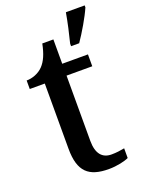

<svg xmlns="http://www.w3.org/2000/svg" viewBox="-145 -831 691 912"><g transform="rotate(-20 200.5 -375.0)"><path d="M274 -613V-600H315C344 -642 383 -708 401 -750V-760H306C298 -713 285 -656 274 -613ZM244 10C285 10 327 0 345 -9V-58C324 -54 304 -51 279 -51C233 -51 206 -81 206 -146V-476H336V-536H206V-659H150C140 -610 126 -577 104 -554C82 -531 49 -519 20 -519V-476H96V-146C96 -30 143 10 244 10Z"/></g></svg>

Font: Noto Serif Georgian Medium
Style: Regular
Weight: 500
Designer: Monotype Design Team, Akaki Razmadze
Foundry: Google LLC
Version: Version 2.003